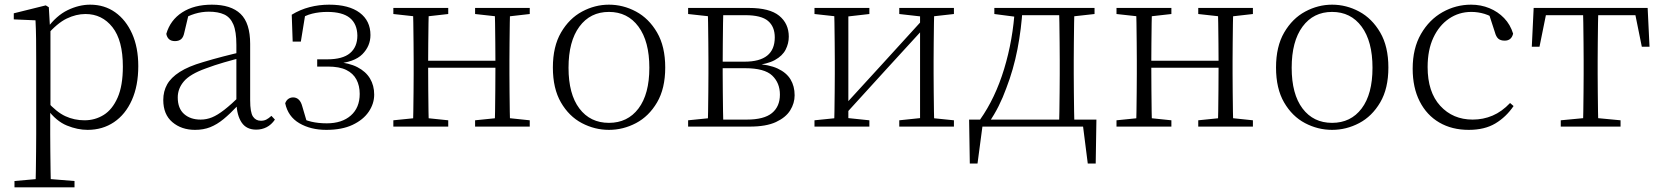

<svg xmlns="http://www.w3.org/2000/svg" viewBox="-20 -542 7117 822"><path d="M42 260V233L154 223H175L299 233V260ZM132 260Q133 229 133.5 189.5Q134 150 134.5 108.5Q135 67 135 32V-278Q135 -330 134.5 -374Q134 -418 132 -455L39 -459V-485L176 -519L189 -511L194 -425L196 -420V-80L195 -71V32Q195 66 195.5 107.5Q196 149 196.5 189Q197 229 198 260ZM355 14Q312 14 266.5 -4.5Q221 -23 182 -75H169L181 -108Q222 -62 260 -44.5Q298 -27 342 -27Q387 -27 424 -50Q461 -73 483.5 -124Q506 -175 506 -257Q506 -369 461.5 -425.5Q417 -482 346 -482Q306 -482 265.5 -462.5Q225 -443 178 -389L169 -420H181Q221 -475 269.5 -498.5Q318 -522 366 -522Q427 -522 473 -489.5Q519 -457 545.5 -398Q572 -339 572 -259Q572 -175 544.5 -113.5Q517 -52 468 -19Q419 14 355 14Z M815 14Q757 14 718 -19Q679 -52 679 -114Q679 -151 695.5 -180.5Q712 -210 749.5 -234Q787 -258 849 -276Q892 -289 936.5 -300.5Q981 -312 1021 -321V-297Q981 -287 939.5 -275Q898 -263 861 -249Q794 -225 767.5 -194Q741 -163 741 -125Q741 -78 768 -54Q795 -30 839 -30Q864 -30 887.5 -39.5Q911 -49 940.5 -72Q970 -95 1010 -134L1016 -89H997Q965 -55 937 -32Q909 -9 880 2.5Q851 14 815 14ZM1077 13Q1035 13 1014.5 -17.5Q994 -48 992 -102V-106V-350Q992 -407 979 -437.5Q966 -468 940 -480Q914 -492 874 -492Q844 -492 814 -483Q784 -474 752 -454L788 -482L769 -402Q765 -382 755 -374Q745 -366 729 -366Q698 -366 692 -397Q709 -456 760 -489Q811 -522 887 -522Q969 -522 1010 -482.5Q1051 -443 1051 -354V-113Q1051 -61 1063 -43Q1075 -25 1097 -25Q1110 -25 1120 -30Q1130 -35 1142 -46L1157 -30Q1142 -8 1121.5 2.5Q1101 13 1077 13Z M1377 14Q1310 14 1261.5 -14.5Q1213 -43 1201 -100Q1206 -113 1215 -119Q1224 -125 1235 -125Q1249 -125 1259 -115.5Q1269 -106 1274 -87L1297 -9L1252 -45Q1283 -28 1313 -21Q1343 -14 1379 -14Q1444 -14 1482 -47.5Q1520 -81 1520 -140Q1520 -175 1506 -201.5Q1492 -228 1462.5 -242.5Q1433 -257 1384 -257H1338V-288H1381Q1447 -288 1478.5 -314.5Q1510 -341 1510 -390Q1509 -440 1477.5 -465.5Q1446 -491 1381 -491Q1347 -491 1316.5 -483.5Q1286 -476 1256 -456L1288 -487L1268 -364H1233L1229 -479Q1265 -501 1305.5 -511.5Q1346 -522 1389 -522Q1474 -522 1520 -487.5Q1566 -453 1566 -392Q1566 -345 1531.5 -310Q1497 -275 1417 -269L1419 -277Q1474 -273 1510 -254.5Q1546 -236 1564 -206Q1582 -176 1582 -137Q1582 -98 1558.5 -63.5Q1535 -29 1489.5 -7.5Q1444 14 1377 14Z M1748 0Q1749 -24 1749.5 -64.5Q1750 -105 1750.5 -148.5Q1751 -192 1751 -226V-283Q1751 -316 1750.5 -359.5Q1750 -403 1749.5 -443.5Q1749 -484 1748 -508H1816Q1815 -484 1814.5 -443Q1814 -402 1813.5 -357Q1813 -312 1813 -275V-256Q1813 -207 1813.5 -157Q1814 -107 1814.5 -65.5Q1815 -24 1816 0ZM2097 0Q2099 -24 2099.5 -65.5Q2100 -107 2100.5 -157Q2101 -207 2101 -256V-275Q2101 -312 2100.5 -357Q2100 -402 2099.5 -443Q2099 -484 2097 -508H2164Q2163 -484 2162.5 -443.5Q2162 -403 2161.5 -359.5Q2161 -316 2161 -283V-226Q2161 -192 2161.5 -148.5Q2162 -105 2162.5 -64.5Q2163 -24 2164 0ZM1664 0V-27L1773 -38H1793L1899 -27V0ZM1664 -482V-508H1899V-482L1793 -470H1773ZM2014 0V-27L2122 -38H2143L2248 -27V0ZM2014 -482V-508H2248V-482L2143 -470H2122ZM1781 -252V-282H2131V-252Z M2587 14Q2526 14 2471 -15Q2416 -44 2381.5 -103.5Q2347 -163 2347 -253Q2347 -343 2382 -403Q2417 -463 2472 -492.5Q2527 -522 2587 -522Q2648 -522 2703 -492.5Q2758 -463 2793 -403Q2828 -343 2828 -253Q2828 -163 2793 -103.5Q2758 -44 2703 -15Q2648 14 2587 14ZM2587 -16Q2667 -16 2713.5 -77.5Q2760 -139 2760 -252Q2760 -365 2713.5 -428Q2667 -491 2587 -491Q2507 -491 2460.5 -428Q2414 -365 2414 -252Q2414 -139 2460.5 -77.5Q2507 -16 2587 -16Z M2926 0V-27L3035 -38L3043 -30H3177Q3251 -30 3285 -58Q3319 -86 3319 -137Q3319 -187 3286 -218.5Q3253 -250 3170 -250H3043V-278H3168Q3297 -278 3297 -382Q3297 -428 3268 -452.5Q3239 -477 3171 -477H3043L3035 -470L2926 -482V-508H3186Q3275 -508 3316 -474.5Q3357 -441 3357 -385Q3357 -356 3343.5 -329.5Q3330 -303 3297.5 -285Q3265 -267 3208 -262L3211 -269Q3272 -266 3309.5 -248.5Q3347 -231 3364.5 -202Q3382 -173 3382 -134Q3382 -100 3363 -69.5Q3344 -39 3302 -19.5Q3260 0 3190 0ZM3010 0Q3011 -24 3011.5 -64.5Q3012 -105 3012.5 -148.5Q3013 -192 3013 -226V-283Q3013 -316 3012.5 -359.5Q3012 -403 3011.5 -443.5Q3011 -484 3010 -508H3077Q3076 -484 3075.5 -443Q3075 -402 3074.5 -355Q3074 -308 3074 -267V-226Q3074 -192 3074.5 -148.5Q3075 -105 3075.5 -64.5Q3076 -24 3077 0Z M3467 0V-27L3575 -38H3596L3702 -27V0ZM3830 0V-27L3935 -38H3956L4064 -27V0ZM3551 0Q3552 -24 3552.5 -64.5Q3553 -105 3553.5 -148.5Q3554 -192 3554 -226V-283Q3554 -316 3553.5 -359.5Q3553 -403 3552.5 -443.5Q3552 -484 3551 -508H3612V0ZM3592 -45 3562 -61H3568L3752 -262L3937 -465L3965 -447H3959L3775 -246ZM3919 0V-508H3980Q3979 -484 3978.5 -443.5Q3978 -403 3977.5 -359.5Q3977 -316 3977 -283V-226Q3977 -192 3977.5 -148.5Q3978 -105 3978.5 -64.5Q3979 -24 3980 0ZM3467 -482V-508H3702V-482L3597 -470H3576ZM3830 -482V-508H4064V-482L3957 -470H3936Z M4641 0H4163L4189 -23L4165 158H4132L4129 -30H4674L4671 158H4637L4614 -23ZM4514 0Q4515 -24 4515.5 -64.5Q4516 -105 4516.5 -148.5Q4517 -192 4517 -226V-283Q4517 -316 4516.5 -359.5Q4516 -403 4515.5 -443.5Q4515 -484 4514 -508H4580Q4579 -484 4578.5 -443.5Q4578 -403 4577.5 -359.5Q4577 -316 4577 -283V-226Q4577 -192 4577.5 -148.5Q4578 -105 4578.5 -64.5Q4579 -24 4580 0ZM4237 -482V-508H4339V-470H4329ZM4547 -470V-508H4666V-482L4558 -470ZM4176 -30Q4241 -122 4279 -247Q4317 -372 4325 -508H4358Q4353 -419 4336 -331.5Q4319 -244 4288 -164Q4274 -125 4255.5 -88Q4237 -51 4214 -18V-6ZM4339 -477V-508H4549V-477Z M4844 0Q4845 -24 4845.5 -64.5Q4846 -105 4846.5 -148.5Q4847 -192 4847 -226V-283Q4847 -316 4846.5 -359.5Q4846 -403 4845.5 -443.5Q4845 -484 4844 -508H4912Q4911 -484 4910.5 -443Q4910 -402 4909.5 -357Q4909 -312 4909 -275V-256Q4909 -207 4909.5 -157Q4910 -107 4910.5 -65.5Q4911 -24 4912 0ZM5193 0Q5195 -24 5195.5 -65.5Q5196 -107 5196.5 -157Q5197 -207 5197 -256V-275Q5197 -312 5196.5 -357Q5196 -402 5195.5 -443Q5195 -484 5193 -508H5260Q5259 -484 5258.5 -443.5Q5258 -403 5257.5 -359.5Q5257 -316 5257 -283V-226Q5257 -192 5257.5 -148.5Q5258 -105 5258.5 -64.5Q5259 -24 5260 0ZM4760 0V-27L4869 -38H4889L4995 -27V0ZM4760 -482V-508H4995V-482L4889 -470H4869ZM5110 0V-27L5218 -38H5239L5344 -27V0ZM5110 -482V-508H5344V-482L5239 -470H5218ZM4877 -252V-282H5227V-252Z M5683 14Q5622 14 5567 -15Q5512 -44 5477.5 -103.5Q5443 -163 5443 -253Q5443 -343 5478 -403Q5513 -463 5568 -492.5Q5623 -522 5683 -522Q5744 -522 5799 -492.5Q5854 -463 5889 -403Q5924 -343 5924 -253Q5924 -163 5889 -103.5Q5854 -44 5799 -15Q5744 14 5683 14ZM5683 -16Q5763 -16 5809.5 -77.5Q5856 -139 5856 -252Q5856 -365 5809.5 -428Q5763 -491 5683 -491Q5603 -491 5556.5 -428Q5510 -365 5510 -252Q5510 -139 5556.5 -77.5Q5603 -16 5683 -16Z M6268 14Q6196 14 6142 -17.5Q6088 -49 6058 -108Q6028 -167 6028 -248Q6028 -335 6063.5 -396.5Q6099 -458 6156 -490Q6213 -522 6278 -522Q6320 -522 6356.5 -507Q6393 -492 6419.5 -464.5Q6446 -437 6458 -398Q6451 -368 6422 -368Q6404 -368 6394.5 -376.5Q6385 -385 6380 -404L6352 -490L6395 -452Q6364 -474 6336 -482.5Q6308 -491 6279 -491Q6226 -491 6183.5 -462Q6141 -433 6116.5 -380.5Q6092 -328 6092 -255Q6092 -148 6146 -89Q6200 -30 6285 -30Q6330 -30 6370 -47Q6410 -64 6445 -101L6460 -88Q6428 -41 6382 -13.5Q6336 14 6268 14Z M6538 -342 6546 -508H7034L7042 -342H7009L6976 -505L7009 -477H6571L6604 -505L6571 -342ZM6662 0V-27L6778 -38H6802L6918 -27V0ZM6757 0Q6758 -24 6758.5 -64.5Q6759 -105 6759.5 -148.5Q6760 -192 6760 -226V-283Q6760 -316 6759.5 -359.5Q6759 -403 6758.5 -443.5Q6758 -484 6757 -508H6823Q6822 -484 6821.5 -443.5Q6821 -403 6820.5 -359.5Q6820 -316 6820 -283V-226Q6820 -192 6820.5 -148.5Q6821 -105 6821.5 -64.5Q6822 -24 6823 0Z"/></svg>

Font: Noto Serif SC
Style: Regular
Weight: 200
Designer: Ryoko NISHIZUKA 西塚涼子 (kana & ideographs); Frank Grießhammer (Latin, Greek & Cyrillic); Wenlong ZHANG 张文龙 (bopomofo); San
Foundry: Adobe
Version: Version 2.001;hotconv 1.1.0;makeotfexe 2.6.0